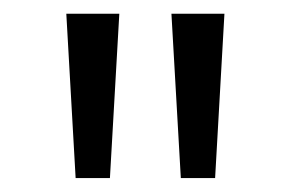

<svg xmlns="http://www.w3.org/2000/svg" viewBox="-20 -788 424 280"><path d="M90.3 -528.3 76.7 -768H154L140.3 -528.3ZM243.7 -528.3 230 -768H307.3L293.7 -528.3Z"/></svg>

Font: Bitter Thin
Style: Regular
Weight: 100
Designer: Sol Matas, and Bitter project Authors
Foundry: Sol Matas
Version: Version 2.002